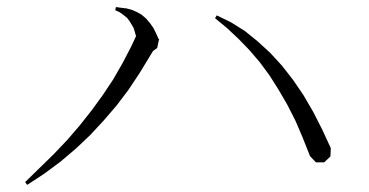

<svg xmlns="http://www.w3.org/2000/svg" viewBox="-20 -641 1040 541"><path d="M321.3 -619.1 336.9 -617.2 351.6 -613.3 365.2 -607.4 378.9 -599.6 391.6 -588.9 402.3 -576.2 412.1 -562.5 419.9 -546.9 426.8 -531.2H428.7L427.7 -528.3L422.9 -505.9L411.1 -497.1L373 -434.6L341.8 -387.7L308.6 -343.8L272.5 -301.8L234.4 -260.7L194.3 -222.7L150.4 -185.5L104.5 -151.4L56.6 -120.1L50.8 -127.9L131.8 -207L169.9 -247.1L205.1 -288.1L238.3 -330.1L269.5 -373L298.8 -417L325.2 -462.9L349.6 -509.8L363.3 -539.1L359.4 -552.7L356.4 -562.5L344.7 -582L337.9 -590.8L328.1 -598.6L317.4 -606.4L304.7 -612.3L306.6 -621.1ZM812.5 -300.8 789.1 -346.7 764.6 -388.7 739.3 -428.7 711.9 -465.8 682.6 -500 651.4 -532.2 620.1 -561.5 585.9 -589.8 590.8 -597.7 630.9 -578.1 669.9 -553.7 706.1 -524.4 741.2 -492.2 774.4 -456.1 805.7 -416 835 -373 862.3 -326.2 887.7 -276.4 912.1 -223.6 911.1 -200.2 893.6 -183.6H870.1L853.5 -201.2L833 -252.9Z"/></svg>

Font: Kurinto Seri
Style: Regular
Weight: 400
Designer: Kurinto was developed by Clint Goss from a range of fonts that are compatible with the SIL Open Font License Version 1.1
Foundry: Clinton F. Goss
Version: Version 2.196; July 25, 2020